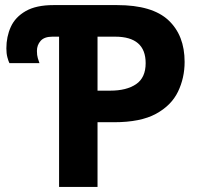

<svg xmlns="http://www.w3.org/2000/svg" viewBox="-20 -734 790 754"><path d="M212 0V-590H186Q154 -590 139.5 -573.5Q125 -557 125 -534Q125 -517 128.5 -505.5Q132 -494 135 -486H17Q13 -494 9 -509Q5 -524 5 -544Q5 -590 22.5 -628.5Q40 -667 81 -690.5Q122 -714 190 -714H440Q578 -714 641.5 -654.5Q705 -595 705 -491Q705 -428 679 -374Q653 -320 592.5 -287Q532 -254 428 -254H363V0ZM363 -378H413Q477 -378 514.5 -403.5Q552 -429 552 -486Q552 -590 432 -590H363Z"/></svg>

Font: Noto Sans
Style: Bold
Weight: 700
Designer: Monotype Design Team
Foundry: Monotype Imaging Inc.
Version: Version 2.000;GOOG;noto-source:20170915:90ef993387c0; ttfaut